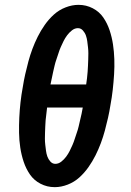

<svg xmlns="http://www.w3.org/2000/svg" viewBox="-20 -763 540 791"><path d="M205 8Q174 8 147 -6Q120 -20 103.5 -44Q87 -68 77.5 -96.5Q68 -125 63.5 -155Q59 -185 58.5 -216Q58 -247 59.5 -278.5Q61 -310 64.5 -341.5Q68 -373 74 -405Q78 -431 84 -457.5Q90 -484 97 -510Q104 -536 113.5 -561.5Q123 -587 135.5 -612Q148 -637 164.5 -660.5Q181 -684 202 -703Q223 -722 250 -732.5Q277 -743 303 -743H304Q335 -743 362 -729Q389 -715 405.5 -691Q422 -667 431.5 -638.5Q441 -610 445.5 -580Q450 -550 451 -519Q452 -488 450 -456.5Q448 -425 444.5 -393.5Q441 -362 435 -330Q431 -304 425 -277.5Q419 -251 412 -225Q405 -199 395.5 -173.5Q386 -148 373.5 -123Q361 -98 344.5 -74.5Q328 -51 307 -32Q286 -13 259 -2.5Q232 8 206 8ZM335 -415Q337 -428 338.5 -441Q340 -454 341 -467Q342 -480 342.5 -492.5Q343 -505 343.5 -518Q344 -531 344 -543.5Q344 -556 342.5 -568.5Q341 -581 339.5 -593Q338 -605 334 -616.5Q330 -628 321.5 -637.5Q313 -647 301 -647Q288 -647 276.5 -638Q265 -629 256.5 -617.5Q248 -606 242 -594Q236 -582 230.5 -569.5Q225 -557 221 -544Q217 -531 212.5 -518.5Q208 -506 205 -493Q202 -480 199 -467Q196 -454 193.5 -441Q191 -428 188 -415ZM208 -88Q221 -88 232.5 -97Q244 -106 252.5 -117.5Q261 -129 267 -141Q273 -153 278.5 -165.5Q284 -178 288 -191Q292 -204 296.5 -216.5Q301 -229 304 -242Q307 -255 310 -268Q313 -281 316 -294Q319 -307 321 -320H174Q173 -307 171 -294Q169 -281 168 -268Q167 -255 166.5 -242.5Q166 -230 165.5 -217Q165 -204 165 -191.5Q165 -179 166.5 -166.5Q168 -154 169.5 -142Q171 -130 175 -118.5Q179 -107 187.5 -97.5Q196 -88 208 -88Z"/></svg>

Font: Iosevka Curly Slab
Style: Bold Italic
Weight: 700
Italic angle: -9°
Monospace: yes
Designer: Belleve Invis
Foundry: Belleve Invis
Version: Version 22.1.2; ttfautohint (v1.8.4)